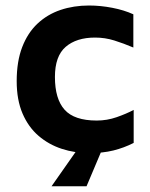

<svg xmlns="http://www.w3.org/2000/svg" viewBox="-20 -538 540 690"><path d="M301 12.2Q249 12.2 202.1 -3.1Q155.2 -18.4 118.6 -49.8Q82 -81.2 61 -130.1Q40 -179 40 -246.4Q40 -317.4 59.8 -368.8Q79.6 -420.2 115 -453.3Q150.4 -486.4 197.6 -502.3Q244.8 -518.2 299.8 -518.2Q340.8 -518.2 383.4 -510Q426 -501.8 459.2 -486.6V-367.2Q424.4 -382 390.9 -392.5Q357.4 -403 321.6 -403Q254.8 -403 216.1 -369.7Q177.4 -336.4 177.4 -261.4Q177.4 -182.4 212.2 -143.6Q247 -104.8 327.6 -104.8Q364.6 -104.8 399.3 -116.9Q434 -129 460.4 -143V-24.4Q425.4 -6.6 387.3 2.8Q349.2 12.2 301 12.2ZM165.2 131.4 253.8 5H344.4L291 131.4Z"/></svg>

Font: Maven Pro VF Beta
Style: Regular
Weight: 400
Designer: Joe Prince
Foundry: Joe Prince
Version: Version 2.002